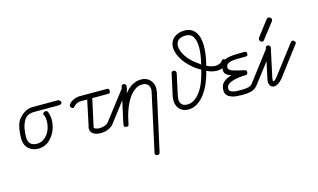

<svg xmlns="http://www.w3.org/2000/svg" viewBox="-93 -826 2233 1348"><g transform="rotate(-15 1024.0 -152.0)"><path d="M226 -255Q238 -255 241 -247Q253 -217 253 -187Q253 -153 241.5 -120.5Q230 -88 210 -64Q170 -14 111 -14Q68 -14 39.5 -40.5Q11 -67 11 -114Q13 -220 47 -256Q93 -307 146 -307H333Q351 -297 351 -286Q345 -271 327 -271H146Q91 -270 70 -228Q47 -185 47 -114Q47 -50 111 -50Q153 -50 185 -89Q200 -107 208.5 -133Q217 -159 217 -186Q217 -213 211.5 -223.5Q206 -234 206 -240Q206 -246 211.5 -250.5Q217 -255 226 -255Z M567 -259 524 -63 523 -57Q523 -51 534.5 -46.5Q546 -42 561 -42Q580 -42 599 -48Q618 -54 627 -66L787 -274Q792 -282 800 -282Q808 -282 814 -276Q820 -270 820 -263Q820 -257 815 -253L655 -44Q648 -35 637.5 -28Q627 -21 614.5 -16Q602 -11 589 -8.5Q576 -6 564 -6Q529 -6 508.5 -19.5Q488 -33 488 -57V-63Q488 -67 490 -70L530 -259H483Q468 -259 454.5 -252.5Q441 -246 432 -235Q426 -227 419 -227Q412 -227 406.5 -233Q401 -239 401 -245Q401 -255 409.5 -264Q418 -273 430.5 -280Q443 -287 457 -291Q471 -295 483 -295H682Q699 -295 699 -278Q699 -259 682 -259Z M925 231Q923 238 918.5 242Q914 246 909 246Q899 246 894 241.5Q889 237 889 230Q889 226 890 224L980 -190Q983 -200 983 -210Q983 -235 968.5 -248Q954 -261 929 -261Q899 -261 874.5 -242.5Q850 -224 831 -196Q812 -168 799 -135.5Q786 -103 778 -73L765 -15Q764 -8 760 -5Q756 -2 750 -2Q739 -2 734.5 -6Q730 -10 730 -17Q730 -21 731 -22V-29L787 -283Q789 -297 803 -297Q812 -297 817 -292Q822 -287 822 -280Q822 -279 821.5 -277.5Q821 -276 821 -275L811 -230Q863 -297 931 -297Q952 -297 968 -290Q984 -283 995.5 -270.5Q1007 -258 1013 -242.5Q1019 -227 1019 -209Q1019 -201 1016 -182Z M1150 -283Q1152 -297 1166 -297Q1176 -297 1180.5 -292Q1185 -287 1185 -280Q1185 -279 1185 -277.5Q1185 -276 1185 -275L1150 -114Q1148 -104 1148 -93Q1148 -73 1160.5 -58Q1173 -43 1201 -43Q1232 -43 1257 -61.5Q1282 -80 1302 -110Q1322 -140 1335.5 -178Q1349 -216 1358 -254Q1315 -278 1285.5 -306.5Q1256 -335 1238.5 -362Q1221 -389 1213.5 -413.5Q1206 -438 1206 -454Q1206 -498 1236 -524Q1266 -550 1314 -550Q1364 -550 1391.5 -514Q1419 -478 1419 -409Q1419 -351 1400 -275Q1399 -274 1399 -273L1397 -272H1398Q1433 -254 1462 -254Q1495 -254 1513 -277Q1518 -285 1526 -285Q1532 -285 1538.5 -279Q1545 -273 1545 -267Q1545 -260 1540 -256Q1513 -218 1465 -218Q1427 -218 1390 -237Q1380 -196 1363 -155Q1346 -114 1322 -81Q1298 -48 1267.5 -27.5Q1237 -7 1199 -7Q1181 -7 1164.5 -13Q1148 -19 1137 -31Q1126 -43 1119.5 -58.5Q1113 -74 1113 -93Q1113 -100 1113.5 -107Q1114 -114 1115 -122ZM1367 -290Q1375 -324 1379.5 -354Q1384 -384 1384 -409Q1384 -457 1367.5 -485.5Q1351 -514 1314 -514Q1279 -514 1260.5 -499Q1242 -484 1242 -455Q1242 -422 1270 -379Q1298 -336 1361 -294L1363 -291Q1364 -291 1367 -290Z M1682 -296Q1699 -296 1699 -279Q1699 -269 1694.5 -265.5Q1690 -262 1682 -262Q1646 -262 1619.5 -261.5Q1593 -261 1575 -257Q1557 -253 1548 -244.5Q1539 -236 1539 -219Q1539 -202 1569.5 -192Q1600 -182 1653 -171Q1665 -168 1665 -156Q1665 -136 1648 -136Q1622 -136 1597 -132.5Q1572 -129 1551.5 -122.5Q1531 -116 1518.5 -104.5Q1506 -93 1506 -77Q1506 -63 1514.5 -57Q1523 -51 1536.5 -47.5Q1550 -44 1566 -44Q1582 -44 1597 -44Q1629 -44 1647 -49Q1665 -54 1675 -68L1835 -278Q1841 -286 1848 -286Q1855 -286 1861.5 -280Q1868 -274 1868 -267Q1868 -260 1864 -256L1704 -47Q1695 -36 1685 -28.5Q1675 -21 1662 -16.5Q1649 -12 1631 -10Q1613 -8 1588 -8Q1568 -8 1547.5 -10Q1527 -12 1509.5 -19Q1492 -26 1481 -38.5Q1470 -51 1470 -73Q1470 -112 1493.5 -132Q1517 -152 1552 -161Q1528 -169 1515.5 -180Q1503 -191 1503 -213Q1503 -243 1513.5 -259Q1524 -275 1546 -283.5Q1568 -292 1602 -294Q1636 -296 1682 -296Z M1835 -283Q1837 -297 1851 -297Q1860 -297 1865 -292Q1870 -287 1870 -280Q1870 -279 1869.5 -277.5Q1869 -276 1869 -275L1824 -66Q1823 -57 1823 -51Q1823 -48 1824 -44Q1831 -44 1839.5 -51Q1848 -58 1856 -69L2015 -277Q2021 -285 2028 -285Q2035 -285 2041.5 -279Q2048 -273 2048 -266Q2048 -260 2043 -256L1885 -47Q1869 -28 1853 -18Q1837 -8 1824 -8Q1804 -8 1795.5 -21.5Q1787 -35 1787 -52Q1787 -61 1790 -73ZM1838 -342Q1832 -333 1823 -333Q1815 -333 1809.5 -340Q1804 -347 1804 -354Q1804 -360 1808 -366L1893 -478Q1897 -482 1901 -484Q1905 -486 1908 -486Q1914 -486 1921.5 -480Q1929 -474 1929 -467Q1929 -461 1924 -453Z"/></g></svg>

Font: Gruenewald VA
Style: Regular
Weight: 400
Designer: Peter Wiegel
Foundry: Peter Wiegel, nach dem Schriftentwurf von Dr. H. Gr¸newald
Version: Version 0.007